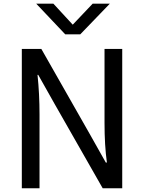

<svg xmlns="http://www.w3.org/2000/svg" viewBox="-20 -1007 770 1027"><path d="M96.7 0V-745.1H201.2L459 -292L545.9 -137.7H551.8Q539.1 -228.5 539.1 -349.6V-745.1H633.8V0H529.3L271.5 -452.1L184.6 -606.4H180.7Q191.4 -504.9 191.4 -394.5V0ZM173.8 -987.3H265.6L369.1 -875L475.6 -987.3H567.4L409.2 -823.2H329.1Z"/></svg>

Font: Gothic A1 Medium
Style: Regular
Weight: 500
Designer: HanYang I&C Co.,Ltd.
Foundry: HanYang I&C Co.,Ltd.
Version: Version 2.50